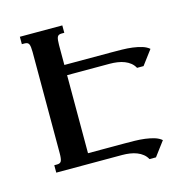

<svg xmlns="http://www.w3.org/2000/svg" viewBox="-112 -819 931 977"><g transform="rotate(-15 353.0 -330.0)"><path d="M79.6 0V-39.1H94.2Q111.8 -39.1 116.9 -50.5Q122.1 -62 122.1 -91.3V-624.5Q122.1 -653.8 116.9 -665.3Q111.8 -676.8 94.2 -676.8H79.6V-715.8H303.2V-676.8H288.6Q271 -676.8 266.1 -664.8Q261.2 -652.8 261.2 -624V-518.6H508.3Q536.1 -518.6 564.9 -518.1Q593.8 -517.6 620.1 -514.2Q646.5 -510.7 668.7 -503.9Q690.9 -497.1 705.6 -484.4L648.9 -408.7H614.7Q606.4 -424.3 593 -435.1Q579.6 -445.8 562.7 -452.4Q545.9 -459 526.1 -461.9Q506.3 -464.8 485.8 -464.8H261.2V-53.7H449.2Q477.1 -53.7 505.9 -53.2Q534.7 -52.7 561 -49.3Q587.4 -45.9 609.6 -39.1Q631.8 -32.2 646.5 -19.5L589.8 56.2H555.7Q547.4 40.5 533.9 29.8Q520.5 19 503.7 12.5Q486.8 5.9 467 2.9Q447.3 0 426.8 0Z"/></g></svg>

Font: Arian AMU Serif
Style: Bold
Weight: 700
Designer: Ruben Hakobyan (Tarumian)
Foundry: Ruben Hakobyan (Tarumian)
Version: Version 1.002